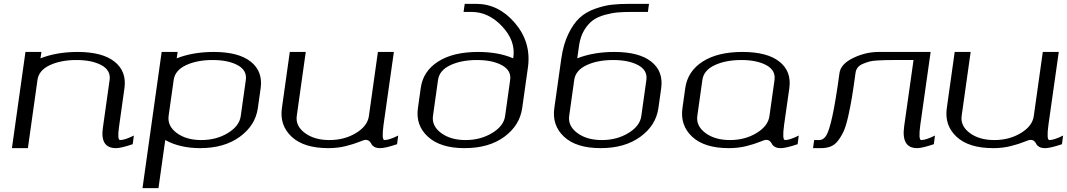

<svg xmlns="http://www.w3.org/2000/svg" viewBox="-20 -770 5546 998"><path d="M195.3 -500 190.4 -466.8Q275.4 -500 382.8 -500Q511.7 -500 575.2 -449.7Q638.7 -399.4 627 -312.5L598.6 -110.4Q588.9 -42 604.5 -42Q628.9 -42 675.8 -65.4L669.9 -20.5Q609.4 0 583 0Q500 0 514.6 -104.5L549.8 -354.5Q556.6 -404.3 507.3 -431.2Q458 -458 377 -458Q295.9 -458 238.8 -431.2Q181.6 -404.3 174.8 -354.5L125 0H42L112.3 -500Z M903.3 -500 898.4 -466.8Q983.4 -500 1090.8 -500Q1219.7 -500 1283.2 -449.7Q1346.7 -399.4 1335 -312.5L1320.3 -208Q1307.6 -118.2 1226.6 -59.1Q1145.5 0 1020.5 0Q915 0 838.9 -42L803.7 208H720.7L820.3 -500ZM1231.4 -167 1257.8 -354.5Q1264.6 -404.3 1215.3 -431.2Q1166 -458 1085 -458Q1003.9 -458 946.8 -431.2Q889.6 -404.3 882.8 -354.5L856.4 -167Q849.6 -115.2 898.9 -78.6Q948.2 -42 1026.4 -42Q1104.5 -42 1164.6 -78.6Q1224.6 -115.2 1231.4 -167Z M1879.9 -43Q1872.1 -43 1846.2 -32.2Q1820.3 -21.5 1777.8 -10.7Q1735.4 0 1686.5 0Q1559.6 0 1496.1 -59.1Q1432.6 -118.2 1445.3 -208L1486.3 -500H1569.3L1522.5 -167Q1515.6 -115.2 1564.9 -78.6Q1614.3 -42 1692.4 -42Q1770.5 -42 1830.6 -78.6Q1890.6 -115.2 1897.5 -167L1944.3 -500H2027.3L1973.6 -121.1Q1962.9 -42 1978.5 -42Q2002.9 -42 2049.8 -65.4L2043.9 -20.5Q1983.4 0 1957 0Q1936.5 0 1925.3 -6.8Q1914.1 -13.7 1910.6 -21.5Q1907.2 -29.3 1899.9 -36.1Q1892.6 -43 1879.9 -43Z M2152.3 -208 2167 -312.5Q2178.7 -399.4 2256.8 -449.7Q2335 -500 2464.8 -500Q2571.3 -500 2647.5 -466.8L2648.4 -472.7Q2660.2 -558.6 2589.8 -633.3Q2519.5 -708 2431.6 -708H2389.6L2395.5 -750H2455.1Q2571.3 -750 2656.2 -650.9Q2741.2 -551.8 2724.6 -422.9L2694.3 -208Q2681.6 -118.2 2601.6 -59.1Q2521.5 0 2394.5 0Q2269.5 0 2204.6 -59.1Q2139.6 -118.2 2152.3 -208ZM2230.5 -167Q2223.6 -115.2 2272.9 -78.6Q2322.3 -42 2400.4 -42Q2477.5 -42 2538.1 -78.6Q2598.6 -115.2 2605.5 -167L2631.8 -354.5Q2638.7 -403.3 2589.4 -430.7Q2540 -458 2459 -458Q2377.9 -458 2320.8 -431.2Q2263.7 -404.3 2256.8 -354.5Z M3402.3 -208Q3389.6 -118.2 3308.6 -59.1Q3227.5 0 3102.5 0Q2975.6 0 2912.1 -59.1Q2848.6 -118.2 2861.3 -208L2897.5 -464.8Q2908.2 -540 2934.6 -594.2Q2960.9 -648.4 2993.7 -678.2Q3026.4 -708 3073.7 -724.6Q3121.1 -741.2 3160.6 -745.6Q3200.2 -750 3252.9 -750H3353.5L3347.7 -708H3264.6Q3223.6 -708 3192.9 -705.6Q3162.1 -703.1 3124.5 -692.9Q3086.9 -682.6 3062 -664.6Q3037.1 -646.5 3017.1 -613.8Q2997.1 -581.1 2990.2 -535.2L2980.5 -466.8Q3065.4 -500 3172.9 -500Q3301.8 -500 3365.2 -449.7Q3428.7 -399.4 3417 -312.5ZM3313.5 -167 3339.8 -354.5Q3346.7 -404.3 3297.4 -431.2Q3248 -458 3167 -458Q3085.9 -458 3028.8 -431.2Q2971.7 -404.3 2964.8 -354.5L2938.5 -167Q2931.6 -115.2 2981 -78.6Q3030.3 -42 3108.4 -42Q3186.5 -42 3246.6 -78.6Q3306.6 -115.2 3313.5 -167Z M3979.5 -167 4005.9 -354.5Q4012.7 -404.3 3963.4 -431.2Q3914.1 -458 3833 -458Q3752 -458 3694.8 -431.2Q3637.7 -404.3 3630.9 -354.5L3604.5 -167Q3597.7 -115.2 3647 -78.6Q3696.3 -42 3774.4 -42Q3852.5 -42 3912.6 -78.6Q3972.7 -115.2 3979.5 -167ZM4055.7 -121.1Q4044.9 -42 4060.5 -42Q4085 -42 4131.8 -65.4L4126 -20.5Q4065.4 0 4039.1 0Q4018.6 0 4007.3 -6.8Q3996.1 -13.7 3992.7 -21.5Q3989.3 -29.3 3981.9 -36.1Q3974.6 -43 3961.9 -43Q3954.1 -43 3928.2 -32.2Q3902.3 -21.5 3859.9 -10.7Q3817.4 0 3768.6 0Q3641.6 0 3578.1 -59.1Q3514.6 -118.2 3527.3 -208L3542 -312.5Q3554.7 -400.4 3632.8 -450.2Q3710.9 -500 3838.9 -500Q3967.8 -500 4031.2 -449.7Q4094.7 -399.4 4083 -312.5Z M4679.7 -113.3 4728.5 -458H4624Q4595.7 -458 4580.6 -457.5Q4565.4 -457 4539.1 -455.6Q4512.7 -454.1 4497.6 -449.7Q4482.4 -445.3 4464.8 -438Q4447.3 -430.7 4438 -418.5Q4428.7 -406.2 4426.8 -389.6Q4416 -310.5 4408.2 -263.7Q4400.4 -216.8 4389.2 -166.5Q4377.9 -116.2 4366.2 -89.8Q4354.5 -63.5 4337.4 -40.5Q4320.3 -17.6 4298.3 -8.8Q4276.4 0 4247.1 0H4206.1L4211.9 -42H4237.3Q4260.7 -42 4275.4 -66.4Q4290 -90.8 4306.6 -166Q4323.2 -241.2 4343.8 -391.6Q4350.6 -437.5 4415 -468.8Q4479.5 -500 4546.9 -500H4817.4L4763.7 -121.1Q4752.9 -42 4768.6 -42Q4793 -42 4839.8 -65.4L4834 -20.5Q4773.4 0 4747.1 0Q4664.1 0 4679.7 -113.3Z M5335.9 -43Q5328.1 -43 5302.2 -32.2Q5276.4 -21.5 5233.9 -10.7Q5191.4 0 5142.6 0Q5015.6 0 4952.1 -59.1Q4888.7 -118.2 4901.4 -208L4942.4 -500H5025.4L4978.5 -167Q4971.7 -115.2 5021 -78.6Q5070.3 -42 5148.4 -42Q5226.6 -42 5286.6 -78.6Q5346.7 -115.2 5353.5 -167L5400.4 -500H5483.4L5429.7 -121.1Q5418.9 -42 5434.6 -42Q5459 -42 5505.9 -65.4L5500 -20.5Q5439.5 0 5413.1 0Q5392.6 0 5381.3 -6.8Q5370.1 -13.7 5366.7 -21.5Q5363.3 -29.3 5356 -36.1Q5348.6 -43 5335.9 -43Z"/></svg>

Font: okolaks
Style: RegularItalic
Weight: 500
Italic angle: -8°
Version: Version 000.6.0